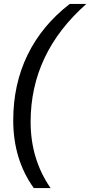

<svg xmlns="http://www.w3.org/2000/svg" viewBox="-20 -745 457 972"><path d="M417 -725Q135 -476 135 -128Q135 61 236 207H151Q47 62 47 -136Q47 -318 119.5 -467Q192 -616 333 -725Z"/></svg>

Font: Libra Sans Modern
Style: Italic
Weight: 400
Italic angle: -12°
Foundry: Stefan Peev, Context Ltd
Version: Version 1.000